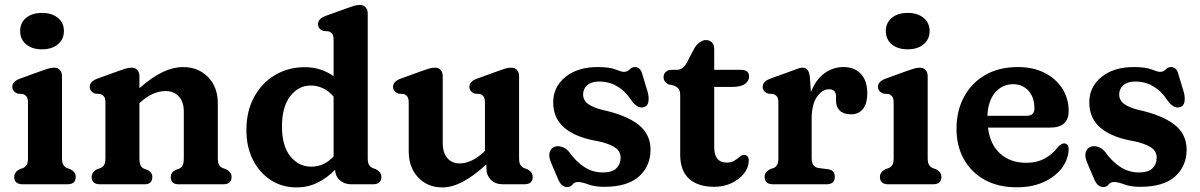

<svg xmlns="http://www.w3.org/2000/svg" viewBox="-20 -764 4976 796"><path d="M154 -559.5Q113 -559.5 88.2 -580.2Q63.5 -601 63.5 -635.5Q63.5 -669.5 88.2 -690Q113 -710.5 154 -710.5Q195 -710.5 220 -690Q245 -669.5 245 -635.5Q245 -601 220 -580.2Q195 -559.5 154 -559.5ZM237 -448.5V-109.5Q237 -89.5 242.5 -80.8Q248 -72 257 -67.5L271.5 -62.5Q294 -50.5 294 -30.5Q294 0 259 0H74Q39 0 39 -30.5Q39 -50.5 61.5 -62.5L76 -67.5Q85.5 -72 90.8 -80.8Q96 -89.5 96 -109.5V-338Q96 -356 90.5 -363.2Q85 -370.5 75.5 -374L52.5 -376Q31 -385 31 -404Q31 -426 61.5 -437.5L147 -468.5Q165.5 -475 178.8 -479.2Q192 -483.5 205 -483.5Q220 -483.5 228.5 -473.8Q237 -464 237 -448.5Z M558 -448.5V-398.5Q611 -445 655 -465.5Q699 -486 738 -486Q802 -486 842.5 -444.5Q883 -403 883 -336V-109.5Q883 -89 888.2 -80.2Q893.5 -71.5 903 -67.5L917 -62.5Q928 -56.5 934 -49.2Q940 -42 940 -30.5Q940 0 905 0H720Q688 0 688 -30.5Q688 -49 707 -59L722.5 -64.5Q732.5 -69 737.2 -78.2Q742 -87.5 742 -109.5V-301Q742 -342.5 721.2 -364.5Q700.5 -386.5 665.5 -386.5Q642.5 -386.5 616.2 -375.8Q590 -365 562 -340L558 -337V-109.5Q558 -87.5 562.8 -78.2Q567.5 -69 577.5 -64.5L592.5 -59Q611.5 -49 611.5 -30.5Q611.5 0 579.5 0H395Q360 0 360 -30.5Q360 -50.5 382.5 -62.5L397 -67.5Q406.5 -72 411.8 -80.8Q417 -89.5 417 -109.5V-338Q417 -356 411.5 -363.2Q406 -370.5 396.5 -374L373.5 -376Q352 -385 352 -404Q352 -426 382.5 -437.5L468 -468.5Q486.5 -475 499.8 -479.2Q513 -483.5 526 -483.5Q541 -483.5 549.5 -473.8Q558 -464 558 -448.5Z M1001.5 -224.5Q1001.5 -303.5 1033.8 -362.2Q1066 -421 1120.8 -453.2Q1175.5 -485.5 1243.5 -485.5Q1311 -485.5 1363 -448V-598Q1363 -616 1357.8 -623.2Q1352.5 -630.5 1342.5 -634L1319.5 -636Q1298.5 -644.5 1298.5 -664Q1298.5 -686 1328.5 -697.5L1414.5 -728.5Q1432.5 -735 1445.8 -739.2Q1459 -743.5 1472 -743.5Q1487 -743.5 1495.8 -733.8Q1504.5 -724 1504.5 -708.5V-109.5Q1504.5 -89.5 1509.8 -80.8Q1515 -72 1524.5 -67.5L1538.5 -62.5Q1561 -50.5 1561 -30.5Q1561 0 1526 0H1436.5Q1408 0 1389.2 -16.2Q1370.5 -32.5 1369 -60Q1335.5 -25.5 1295.5 -6.2Q1255.5 13 1209.5 13Q1149.5 13 1102.5 -17.5Q1055.5 -48 1028.5 -101.5Q1001.5 -155 1001.5 -224.5ZM1149 -239.5Q1149 -158.5 1183.8 -115.8Q1218.5 -73 1270.5 -73Q1323.5 -73 1363 -115.5V-363.5Q1343 -387 1318.8 -398.2Q1294.5 -409.5 1268.5 -409.5Q1217.5 -409.5 1183.2 -365.2Q1149 -321 1149 -239.5Z M1674.5 -137V-338Q1674.5 -356 1669 -363.2Q1663.5 -370.5 1654 -374L1631 -376Q1609.5 -385 1609.5 -404Q1609.5 -426 1640 -437.5L1725.5 -468.5Q1744 -475 1757.2 -479.2Q1770.5 -483.5 1783.5 -483.5Q1798.5 -483.5 1807 -473.8Q1815.5 -464 1815.5 -448.5V-172Q1815.5 -130 1834.8 -108.2Q1854 -86.5 1886.5 -86.5Q1908.5 -86.5 1932.8 -97.2Q1957 -108 1984 -132L1990.5 -138.5V-338Q1990.5 -356 1985.2 -363.2Q1980 -370.5 1970.5 -374L1947.5 -376Q1926 -385 1926 -404Q1926 -426 1956.5 -437.5L2042 -468.5Q2060 -475 2073.2 -479.2Q2086.5 -483.5 2099.5 -483.5Q2114.5 -483.5 2123.2 -473.8Q2132 -464 2132 -448.5V-109.5Q2132 -89.5 2137.2 -80.8Q2142.5 -72 2152 -67.5L2166 -62.5Q2188.5 -51 2188.5 -30.5Q2188.5 0 2153.5 0H2064Q2034.5 0 2015.5 -18.2Q1996.5 -36.5 1996.5 -68V-82.5Q1942 -33 1897.8 -10Q1853.5 13 1814 13Q1752.5 13 1713.5 -28.5Q1674.5 -70 1674.5 -137Z M2464 -426Q2432 -426 2414.8 -410.8Q2397.5 -395.5 2397.5 -373Q2397.5 -347 2419.2 -332.2Q2441 -317.5 2475 -309Q2574.5 -287.5 2625.8 -248Q2677 -208.5 2677 -143.5Q2677 -75.5 2629.2 -32.5Q2581.5 10.5 2484.5 10.5Q2445.5 10.5 2418.8 0.5Q2392 -9.5 2376.5 -9.5Q2362 -9.5 2353.8 1Q2345.5 11.5 2331.5 11.5Q2307 11.5 2293.5 -22L2264 -91Q2253.5 -116.5 2259 -133.5Q2264.5 -150.5 2280 -156Q2294.5 -160.5 2311.2 -154.5Q2328 -148.5 2340 -133.5Q2367 -95 2402 -72Q2437 -49 2479.5 -49Q2517.5 -49 2535.2 -66.2Q2553 -83.5 2553 -110Q2553 -138 2527.8 -153.8Q2502.5 -169.5 2459.5 -178.5Q2369 -193.5 2321.2 -233Q2273.5 -272.5 2273.5 -340Q2273.5 -404 2324.2 -445Q2375 -486 2457.5 -486Q2507 -486 2532 -476Q2557 -466 2566.5 -466Q2580.5 -466 2590.2 -476Q2600 -486 2612.5 -486Q2622 -486 2630.5 -479.2Q2639 -472.5 2643 -456L2665.5 -381.5Q2671 -361 2668.2 -342.5Q2665.5 -324 2648.5 -319.5Q2622.5 -312.5 2596.5 -349.5Q2573 -386 2539 -406Q2505 -426 2464 -426Z M2771.5 -410 2753.5 -413.5Q2731 -423.5 2731 -444.5Q2731 -457.5 2740.2 -466Q2749.5 -474.5 2764.5 -474.5H2787Q2811 -474.5 2828 -505L2859 -564.5Q2867.5 -579 2880.8 -588.5Q2894 -598 2906 -598Q2921.5 -598 2931.2 -588.5Q2941 -579 2941 -561.5V-474.5H3052Q3085.5 -474.5 3085.5 -447Q3085.5 -428.5 3068.5 -416Q3051.5 -403.5 3014 -403.5H2941V-154Q2941 -90 2993 -90Q3012 -90 3025 -98.2Q3038 -106.5 3047.5 -114.5Q3057 -122.5 3066.5 -122Q3074.5 -121.5 3080 -114.2Q3085.5 -107 3084 -95Q3083 -67.5 3063.5 -43.5Q3044 -19.5 3012 -4.5Q2980 10.5 2941 10.5Q2874.5 10.5 2837.2 -22.5Q2800 -55.5 2800 -123V-368.5Q2800 -388 2792.8 -396.5Q2785.5 -405 2771.5 -410Z M3337.5 -445 3342 -382Q3361.5 -433.5 3397.5 -459.8Q3433.5 -486 3477 -486Q3522.5 -486 3549 -457.8Q3575.5 -429.5 3575.5 -378Q3575.5 -333.5 3557.2 -311.8Q3539 -290 3508.5 -290Q3478 -290 3462 -305Q3446 -320 3446 -346V-364Q3446 -394 3417 -394Q3389.5 -394 3367.2 -362.8Q3345 -331.5 3345 -270V-109.5Q3345 -71.5 3373.5 -67.5L3412.5 -62.5Q3441 -59 3441 -30.5Q3441 0 3406 0H3185Q3150 0 3150 -30.5Q3150 -42 3155.8 -49.2Q3161.5 -56.5 3172.5 -62.5L3187 -67.5Q3196.5 -71.5 3201.8 -80.5Q3207 -89.5 3207 -109.5V-338Q3207 -356 3201.5 -363.2Q3196 -370.5 3186.5 -374L3163.5 -376Q3142 -384.5 3142 -404Q3142 -426 3172.5 -437.5L3258 -468.5Q3274.5 -474.5 3286.8 -479Q3299 -483.5 3307.5 -483.5Q3320 -483.5 3327.5 -474.8Q3335 -466 3337.5 -445Z M3743 -559.5Q3702 -559.5 3677.2 -580.2Q3652.5 -601 3652.5 -635.5Q3652.5 -669.5 3677.2 -690Q3702 -710.5 3743 -710.5Q3784 -710.5 3809 -690Q3834 -669.5 3834 -635.5Q3834 -601 3809 -580.2Q3784 -559.5 3743 -559.5ZM3826 -448.5V-109.5Q3826 -89.5 3831.5 -80.8Q3837 -72 3846 -67.5L3860.5 -62.5Q3883 -50.5 3883 -30.5Q3883 0 3848 0H3663Q3628 0 3628 -30.5Q3628 -50.5 3650.5 -62.5L3665 -67.5Q3674.5 -72 3679.8 -80.8Q3685 -89.5 3685 -109.5V-338Q3685 -356 3679.5 -363.2Q3674 -370.5 3664.5 -374L3641.5 -376Q3620 -385 3620 -404Q3620 -426 3650.5 -437.5L3736 -468.5Q3754.5 -475 3767.8 -479.2Q3781 -483.5 3794 -483.5Q3809 -483.5 3817.5 -473.8Q3826 -464 3826 -448.5Z M4410.5 -304Q4410.5 -235 4334 -235H4076Q4085 -163 4127.8 -126Q4170.5 -89 4234.5 -89Q4279 -89 4312.2 -107.5Q4345.5 -126 4364.5 -153Q4381.5 -170.5 4392 -169.5Q4410.5 -168.5 4410.5 -145Q4409.5 -104 4382.8 -68Q4356 -32 4308 -9.8Q4260 12.5 4195.5 12.5Q4119 12.5 4063 -18.2Q4007 -49 3976.2 -103.8Q3945.5 -158.5 3945.5 -230Q3945.5 -303.5 3976 -361.2Q4006.5 -419 4063.5 -452.5Q4120.5 -486 4200.5 -486Q4263.5 -486 4310.8 -462Q4358 -438 4384.2 -396.8Q4410.5 -355.5 4410.5 -304ZM4180.5 -415Q4136 -415 4106.2 -381Q4076.5 -347 4073.5 -284H4236Q4268.5 -284 4268.5 -314Q4268.5 -361.5 4243.5 -388.2Q4218.5 -415 4180.5 -415Z M4686.5 -426Q4654.5 -426 4637.2 -410.8Q4620 -395.5 4620 -373Q4620 -347 4641.8 -332.2Q4663.5 -317.5 4697.5 -309Q4797 -287.5 4848.2 -248Q4899.5 -208.5 4899.5 -143.5Q4899.5 -75.5 4851.8 -32.5Q4804 10.5 4707 10.5Q4668 10.5 4641.2 0.5Q4614.5 -9.5 4599 -9.5Q4584.5 -9.5 4576.2 1Q4568 11.5 4554 11.5Q4529.5 11.5 4516 -22L4486.5 -91Q4476 -116.5 4481.5 -133.5Q4487 -150.5 4502.5 -156Q4517 -160.5 4533.8 -154.5Q4550.5 -148.5 4562.5 -133.5Q4589.5 -95 4624.5 -72Q4659.5 -49 4702 -49Q4740 -49 4757.8 -66.2Q4775.5 -83.5 4775.5 -110Q4775.5 -138 4750.2 -153.8Q4725 -169.5 4682 -178.5Q4591.5 -193.5 4543.8 -233Q4496 -272.5 4496 -340Q4496 -404 4546.8 -445Q4597.5 -486 4680 -486Q4729.5 -486 4754.5 -476Q4779.5 -466 4789 -466Q4803 -466 4812.8 -476Q4822.5 -486 4835 -486Q4844.5 -486 4853 -479.2Q4861.5 -472.5 4865.5 -456L4888 -381.5Q4893.5 -361 4890.8 -342.5Q4888 -324 4871 -319.5Q4845 -312.5 4819 -349.5Q4795.5 -386 4761.5 -406Q4727.5 -426 4686.5 -426Z"/></svg>

Font: Fraunces 9pt S100 SemiBold
Style: Regular
Weight: 600
Version: Version 1.000; ttfautohint (v1.8.3)